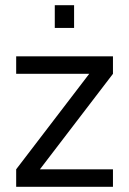

<svg xmlns="http://www.w3.org/2000/svg" viewBox="-20 -716 495 736"><path d="M42 -500H413V-433L133 -67H413V0H42V-67L322 -433H42ZM190 -609V-696H264V-609Z"/></svg>

Font: Titillium Web
Style: Regular
Weight: 400
Version: Version 1.002;PS 57.000;hotconv 1.0.70;makeotf.lib2.5.55311